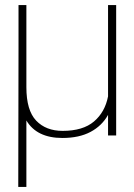

<svg xmlns="http://www.w3.org/2000/svg" viewBox="-20 -536 530 757"><path d="M438 -2H406V-83Q382 -40 337 -16Q292 8 226 8Q125 8 84 -61V201H52L53 -346V-516H84V-192Q84 -101 122.5 -60.5Q161 -20 227 -20Q307 -20 350.5 -57Q394 -94 406 -156V-516H438Z"/></svg>

Font: Freesentation 1 Thin
Style: Regular
Weight: 250
Designer: glyphs from Roboto by Christian Robertson / Hangul glyphs from Noto Sans CJK(Source Han Sans) by Jang Soo-young and Kang
Foundry: PT&
Version: Version 2.001